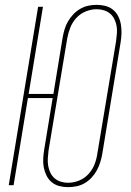

<svg xmlns="http://www.w3.org/2000/svg" viewBox="-20 -763 540 791"><path d="M260 8Q242 8 224.5 3.5Q207 -1 193.5 -12Q180 -23 172 -39Q164 -55 160.5 -72.5Q157 -90 158 -108.5Q159 -127 162 -146L197 -359H95L36 0H16L137 -735H157L98 -376H200L238 -608Q241 -625 246 -642Q251 -659 260 -674.5Q269 -690 281.5 -703.5Q294 -717 310.5 -726.5Q327 -736 344 -739.5Q361 -743 378 -743Q397 -743 414.5 -738.5Q432 -734 445.5 -723Q459 -712 467 -696Q475 -680 478 -662.5Q481 -645 480.5 -626.5Q480 -608 477 -589L401 -127Q398 -110 392.5 -93Q387 -76 378.5 -60.5Q370 -45 357.5 -31.5Q345 -18 329 -8.5Q313 1 295 4.5Q277 8 260 8ZM260 -10Q283 -10 305.5 -19Q328 -28 344.5 -46Q361 -64 369.5 -86Q378 -108 381 -130L458 -592Q460 -608 461.5 -624Q463 -640 460.5 -655Q458 -670 451.5 -683.5Q445 -697 434 -706.5Q423 -716 408.5 -720.5Q394 -725 378 -725Q356 -725 333.5 -716Q311 -707 294.5 -689Q278 -671 269.5 -649Q261 -627 257 -605L180 -143Q178 -127 177 -111Q176 -95 178.5 -80Q181 -65 187.5 -51.5Q194 -38 205 -28.5Q216 -19 230.5 -14.5Q245 -10 260 -10Z"/></svg>

Font: Iosevka Term Curly Thin
Style: Italic
Weight: 100
Italic angle: -9°
Designer: Belleve Invis
Foundry: Belleve Invis
Version: Version 32.3.0